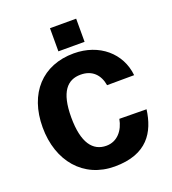

<svg xmlns="http://www.w3.org/2000/svg" viewBox="-164 -1052 1063 1185"><g transform="rotate(-20 367.5 -459.5)"><path d="M473 -929H301V-777H473ZM385 -733C179 -733 49 -592 49 -369C49 -147 181 10 386 10C600 10 671 -112 690 -255L512 -257C499 -185 453 -128 381 -128C293 -128 236 -198 236 -367C236 -535 293 -595 380 -595C456 -595 500 -549 512 -478L690 -479C675 -627 553 -733 385 -733Z"/></g></svg>

Font: United Sans ExtraBold
Style: Regular
Weight: 800
Designer: Pablo Impallari, Rodrigo Fuenzalida (Modified by Dan O. Williams)
Version: Version 1.000;PS 001.000;hotconv 1.0.88;makeotf.lib2.5.64775